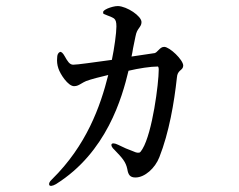

<svg xmlns="http://www.w3.org/2000/svg" viewBox="-20 -573 790 635"><path d="M321 -533C321 -529 322 -527 323 -527C326 -526 331 -524 335 -522C343 -519 349 -517 357 -512C363 -507 365 -500 365 -485C365 -464 358 -413 350 -375C291 -367 236 -359 222 -359C210 -359 203 -371 194 -387C188 -398 182 -403 178 -401C172 -398 169 -392 169 -381C168 -370 169 -359 173 -347C179 -328 205 -288 225 -288C235 -288 241 -292 248 -296C253 -299 260 -303 265 -305C281 -311 312 -319 338 -325C312 -221 266 -92 152 20C143 28 141 35 143 39C145 43 153 43 165 36C333 -69 384 -251 405 -339C439 -347 478 -353 502 -353C503 -353 505 -350 505 -343C505 -297 484 -134 451 -80C446 -72 444 -69 440 -68C431 -67 425 -71 417 -74C405 -78 389 -85 371 -94C359 -100 351 -100 349 -96C347 -92 350 -85 359 -77C384 -51 396 -38 401 -14C404 5 410 14 428 14C459 14 493 -17 507 -53C539 -134 556 -233 565 -316C566 -329 570 -334 575 -339C581 -344 586 -348 586 -356C586 -375 541 -418 523 -418C515 -418 510 -413 505 -408C500 -403 495 -397 489 -397L415 -386C417 -396 419 -405 420 -413L428 -452C431 -468 435 -473 439 -479C444 -486 448 -491 448 -500C448 -520 400 -552 370 -553C359 -553 346 -549 336 -545C325 -540 321 -536 321 -533Z"/></svg>

Font: 寒蝉锦书宋 CompactLight
Style: Bold
Weight: 400
Width: 4
Designer: 寒蝉锦书宋{Warren} 思源宋体{Ryoko NISHIZUKA 西塚涼子 (kana & ideographs); Frank Grießhammer (Latin, Greek & Cyrillic); Wenlong ZHANG 
Foundry: Adobe & ChillType
Version: Version 2.000;Glyphs 3.1.1 (3135)